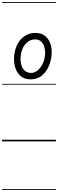

<svg xmlns="http://www.w3.org/2000/svg" viewBox="-25 -1349 554 1832"><path d="M266 -592Q206.5 -592 170 -624.8Q133.5 -657.5 119 -709.2Q104.5 -761 110.5 -818.5Q122 -921.5 178.2 -978.2Q234.5 -1035 311.5 -1035Q371 -1035 407.5 -1004.2Q444 -973.5 458.5 -923.5Q473 -873.5 466.5 -816Q460.5 -761 437 -709.5Q413.5 -658 371.2 -625Q329 -592 266 -592ZM172 -812.5Q168 -774 176.5 -737.2Q185 -700.5 208.8 -676.8Q232.5 -653 273 -653Q302.5 -653 330.8 -674.8Q359 -696.5 379.2 -734.8Q399.5 -773 404.5 -822Q407 -844 404.2 -870Q401.5 -896 391.2 -919.5Q381 -943 361 -958Q341 -973 308.5 -973Q256.5 -973 218.5 -930.2Q180.5 -887.5 172 -812.5ZM266 -592Q206.5 -592 170 -624.8Q133.5 -657.5 119 -709.2Q104.5 -761 110.5 -818.5Q122 -921.5 178.2 -978.2Q234.5 -1035 311.5 -1035Q371 -1035 407.5 -1004.2Q444 -973.5 458.5 -923.5Q473 -873.5 466.5 -816Q460.5 -761 437 -709.5Q413.5 -658 371.2 -625Q329 -592 266 -592ZM172 -812.5Q168 -774 176.5 -737.2Q185 -700.5 208.8 -676.8Q232.5 -653 273 -653Q302.5 -653 330.8 -674.8Q359 -696.5 379.2 -734.8Q399.5 -773 404.5 -822Q407 -844 404.2 -870Q401.5 -896 391.2 -919.5Q381 -943 361 -958Q341 -973 308.5 -973Q256.5 -973 218.5 -930.2Q180.5 -887.5 172 -812.5ZM-5 455H508.5V463H-5ZM-5 -16H508.5V0H-5ZM-5 -549H508.5V-541H-5ZM-5 -1329H508.5V-1321H-5Z"/></svg>

Font: Edu SA Dotted Guide
Style: Regular
Weight: 400
Designer: Tina and Corey Anderson, Eben Sorkin, Mirko Velimirovic
Foundry: Google for Education
Version: Version 2.000